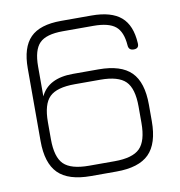

<svg xmlns="http://www.w3.org/2000/svg" viewBox="-74 -701 719 768"><g transform="rotate(-10 286.0 -317.0)"><path d="M234 -1Q143 -1 101.5 -42.5Q60 -84 60 -174V-469Q60 -554 99 -593.5Q138 -633 224 -633H348Q428 -633 467.5 -599Q507 -565 511 -492Q513 -470 491 -470Q470 -470 469 -491Q465 -546 437.5 -568.5Q410 -591 348 -591H224Q156 -591 129 -563.5Q102 -536 102 -469V-348Q134 -416 234 -416H338Q429 -416 470.5 -374.5Q512 -333 512 -242V-175Q512 -84 470.5 -42.5Q429 -1 338 -1ZM234 -43H338Q411 -43 440.5 -72.5Q470 -102 470 -175V-242Q470 -315 440.5 -344.5Q411 -374 338 -374H234Q161 -374 131.5 -345Q102 -316 102 -243V-174Q102 -101 131.5 -72Q161 -43 234 -43Z"/></g></svg>

Font: Jura Light
Style: Regular
Weight: 300
Designer: Daniel Johnson, Alexei Vanyashin
Foundry: Daniel Johnson
Version: Version 5.103